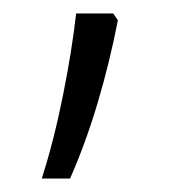

<svg xmlns="http://www.w3.org/2000/svg" viewBox="-20 -135 269 285"><path d="M148 -115 155 -105Q143 -43 125 17.5Q107 78 84 130H42Q60 74 73.5 6.5Q87 -61 93 -115Z"/></svg>

Font: Noto Sans Malayalam ExtraCondensed Light
Style: Regular
Weight: 300
Width: 2
Designer: Jelle Bosma - Monotype Design Team
Foundry: Monotype Imaging Inc.
Version: Version 2.104; ttfautohint (v1.8.4.7-5d5b)